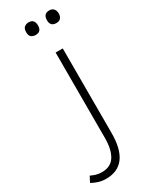

<svg xmlns="http://www.w3.org/2000/svg" viewBox="-274 -737 804 1025"><g transform="rotate(-30 128.0 -224.5)"><path d="M50 241Q26 241 5 234.5Q-16 228 -36 217L-18 182Q-4 189 12 194Q28 199 49 199Q103 199 128 159.5Q153 120 153 48V-478H197V43Q197 241 50 241ZM108 -612Q94 -612 82.5 -620Q71 -628 71 -650Q71 -673 82.5 -681.5Q94 -690 108 -690Q144 -690 144 -650Q144 -612 108 -612ZM236 -612Q199 -612 199 -650Q199 -690 236 -690Q253 -690 262.5 -679Q272 -668 272 -650Q272 -633 263 -622.5Q254 -612 236 -612Z"/></g></svg>

Font: Noto Kufi Arabic ExtraLight
Style: Regular
Weight: 200
Designer: Monotype Design Team, David Williams, Khaled Hosny
Foundry: Google LLC
Version: Version 2.109; ttfautohint (v1.8.4.7-5d5b)